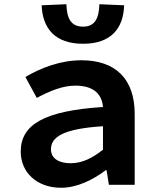

<svg xmlns="http://www.w3.org/2000/svg" viewBox="-20 -874 740 908"><path d="M177 -849C181 -740 240 -667 373 -667C505 -667 564 -740 567 -849L450 -854C448 -789 430 -748 373 -748C314 -748 296 -789 294 -854ZM78 -157C78 -58 155 14 269 14C345 14 420 -24 480 -69H484L495 0H617V-335C617 -502 525 -589 365 -589C266 -589 173 -553 100 -510L154 -411C216 -444 276 -469 336 -469C424 -469 462 -428 467 -368C189 -350 78 -285 78 -157ZM467 -166C419 -128 370 -102 314 -102C261 -102 221 -123 221 -168C221 -225 276 -265 467 -277Z"/></svg>

Font: Kawkab Mono
Style: Bold
Weight: 700
Monospace: yes
Designer: Abdullah Arif
Foundry: Abdullah Arif
Version: Version 1.000;PS 000.500;hotconv 1.0.88;makeotf.lib2.5.64775